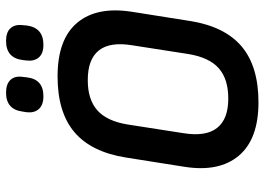

<svg xmlns="http://www.w3.org/2000/svg" viewBox="-142 -738 891 647"><g transform="rotate(-90 303.5 -414.5)"><path d="M282.2 11Q157.9 11 102.1 -55.5Q46.3 -122 65.1 -239.5L96.1 -435.2Q114.5 -552.3 181.6 -609.2Q248.7 -666 369.5 -666Q494.7 -666 550.2 -600Q605.8 -534 587.3 -415.5L556.3 -219.8Q537.8 -102.7 470.6 -45.8Q403.3 11 282.2 11ZM294.1 -90.8Q359.8 -90.4 396.6 -122.5Q433.3 -154.6 444.9 -225.1L474.3 -414Q486.8 -489.5 457.1 -526.8Q427.4 -564.2 357.9 -564.2Q292.6 -564.6 255.8 -532.5Q219 -500.4 207.5 -429.9L178.1 -241Q166.2 -166.2 195.9 -128.5Q225.6 -90.8 294.1 -90.8ZM476.1 -713.7Q446.8 -713.7 433.6 -729Q420.3 -744.4 423 -769.4L424.7 -783.9Q431.9 -839.6 488.9 -839.6Q518.5 -839.6 532 -824.5Q545.4 -809.3 542.3 -783.9L541 -769.4Q533.2 -713.7 476.1 -713.7ZM302.8 -713.7Q273.5 -713.7 259.7 -729Q246 -744.4 248.7 -769.4L251 -783.9Q258.2 -839.6 314.6 -839.6Q344.2 -839.6 358 -824.5Q371.7 -809.3 368 -783.9L366.3 -769.4Q359.9 -713.7 302.8 -713.7Z"/></g></svg>

Font: Sofia Sans Semi Condensed
Style: Italic
Weight: 400
Italic angle: -9°
Designer: Botio Nikoltchev, Ani Petrova
Foundry: lettersoup
Version: Version 4.101